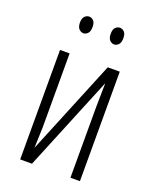

<svg xmlns="http://www.w3.org/2000/svg" viewBox="-135 -796 702 873"><g transform="rotate(20 215.5 -359.0)"><path d="M262.2 -678.2Q262.2 -699.2 271.5 -708.5Q280.8 -717.8 292.5 -717.8Q304.7 -717.8 314 -708.5Q323.2 -699.2 323.2 -678.2Q323.2 -656.2 314 -647Q304.2 -637.2 292.5 -637.2Q281.2 -637.2 271.5 -647Q262.2 -656.2 262.2 -678.2ZM113.3 -678.2Q113.3 -698.7 123 -708.5Q132.3 -717.8 144.5 -717.8Q155.8 -717.8 165 -708.5Q174.3 -699.2 174.3 -678.2Q174.3 -656.2 165 -647Q155.3 -637.2 144.5 -637.2Q132.8 -637.2 123 -647Q113.3 -656.7 113.3 -678.2ZM117.2 -529.8V-171.9L113.8 -71.8L301.8 -529.8H359.9V0H314V-342.8L315.9 -458L127.9 0H70.8V-529.8Z"/></g></svg>

Font: Germano
Style: Regular
Weight: 300
Width: 3
Foundry: Ascender Corporation
Version: Version 1.10; ttfautohint (v1.5)